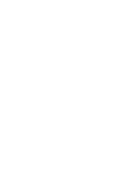

<svg xmlns="http://www.w3.org/2000/svg" viewBox="-122 -692 444 683"><g transform="rotate(20 100.0 -350.0)"><path d="M100 -450Q100 -450 100 -450Q100 -450 100 -450Q100 -450 100 -450Q100 -450 100 -450Q100 -450 100 -450Q100 -450 100 -450Q100 -450 100 -450Q100 -450 100 -450Q100 -450 100 -450Q100 -450 100 -450Q100 -450 100 -450Q100 -450 100 -450ZM100 -350Q100 -350 100 -350Q100 -350 100 -350Q100 -350 100 -350Q100 -350 100 -350Q100 -350 100 -350Q100 -350 100 -350Q100 -350 100 -350Q100 -350 100 -350Q100 -350 100 -350Q100 -350 100 -350Q100 -350 100 -350Q100 -350 100 -350ZM100 -250Q100 -250 100 -250Q100 -250 100 -250Q100 -250 100 -250Q100 -250 100 -250Q100 -250 100 -250Q100 -250 100 -250Q100 -250 100 -250Q100 -250 100 -250Q100 -250 100 -250Q100 -250 100 -250Q100 -250 100 -250Q100 -250 100 -250ZM100 -150Q100 -150 100 -150Q100 -150 100 -150Q100 -150 100 -150Q100 -150 100 -150Q100 -150 100 -150Q100 -150 100 -150Q100 -150 100 -150Q100 -150 100 -150Q100 -150 100 -150Q100 -150 100 -150Q100 -150 100 -150Q100 -150 100 -150ZM100 -50Q100 -50 100 -50Q100 -50 100 -50Q100 -50 100 -50Q100 -50 100 -50Q100 -50 100 -50Q100 -50 100 -50Q100 -50 100 -50Q100 -50 100 -50Q100 -50 100 -50Q100 -50 100 -50Q100 -50 100 -50Q100 -50 100 -50ZM100 -650Q100 -650 100 -650Q100 -650 100 -650Q100 -650 100 -650Q100 -650 100 -650Q100 -650 100 -650Q100 -650 100 -650Q100 -650 100 -650Q100 -650 100 -650Q100 -650 100 -650Q100 -650 100 -650Q100 -650 100 -650Q100 -650 100 -650Z"/></g></svg>

Font: TINY 5x3
Style: Regular
Weight: 400
Designer: Jack Halten Fahnestock
Foundry: Velvetyne Type Foundry
Version: Version 1.002